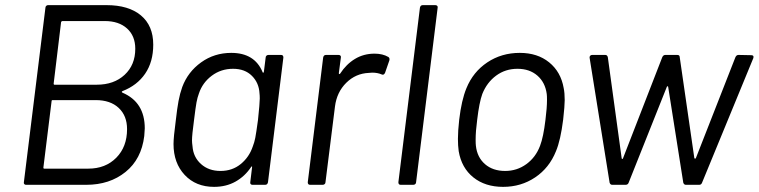

<svg xmlns="http://www.w3.org/2000/svg" viewBox="-20 -720 2956 748"><path d="M457 -359Q544 -322 544 -220Q544 -212 542 -190Q531 -100 469 -50Q407 0 316 0H81Q77 0 74.5 -3Q72 -6 73 -10L157 -690Q157 -694 160 -697Q163 -700 167 -700H395Q481 -700 529 -660Q577 -620 577 -546Q577 -479 545.5 -433Q514 -387 457 -365Q452 -362 457 -359ZM218 -634 189 -394Q189 -390 192 -390H357Q424 -390 465.5 -428.5Q507 -467 507 -530Q507 -580 475 -609Q443 -638 388 -638H223Q220 -638 218 -634ZM475 -217Q475 -269 442.5 -299.5Q410 -330 353 -330H185Q181 -330 181 -326L149 -67Q149 -63 152 -63H324Q391 -63 433 -105.5Q475 -148 475 -217Z M1026 -506H1075Q1084 -506 1084 -496L1024 -10Q1022 0 1013 0H963Q959 0 956.5 -3Q954 -6 955 -10L962 -68Q963 -71 961 -71.5Q959 -72 958 -69Q934 -33 897.5 -12.5Q861 8 814 8Q743 8 699.5 -38.5Q656 -85 656 -159Q656 -185 665 -252Q670 -297 675.5 -326.5Q681 -356 690 -381Q712 -440 763.5 -477Q815 -514 881 -514Q972 -514 1003 -439Q1004 -436 1005.5 -436.5Q1007 -437 1008 -440L1015 -496Q1015 -500 1018 -503Q1021 -506 1026 -506ZM985 -252Q992 -318 992 -336Q992 -349 991 -356Q989 -397 961.5 -424.5Q934 -452 888 -452Q841 -452 805 -425Q769 -398 755 -356Q749 -340 745.5 -321Q742 -302 736 -253Q728 -194 728 -173Q728 -164 730 -150Q733 -108 763 -81Q793 -54 839 -54Q885 -54 918 -81Q951 -108 965 -150Q971 -165 974.5 -183Q978 -201 985 -252Z M1493 -498Q1499 -494 1497 -485L1480 -436Q1475 -426 1467 -430Q1451 -437 1430 -437L1417 -436Q1366 -434 1329 -397.5Q1292 -361 1285 -305L1248 -10Q1248 -6 1245 -3Q1242 0 1237 0H1188Q1179 0 1179 -10L1239 -496Q1241 -506 1250 -506H1299Q1304 -506 1306.5 -503Q1309 -500 1308 -496L1300 -435Q1300 -432 1301.5 -431.5Q1303 -431 1305 -433Q1329 -470 1363 -490.5Q1397 -511 1439 -511Q1471 -511 1493 -498Z M1532 -10 1616 -690Q1618 -700 1627 -700H1676Q1681 -700 1683.5 -697Q1686 -694 1685 -690L1601 -10Q1601 -6 1598 -3Q1595 0 1590 0H1541Q1532 0 1532 -10Z M1767 -131Q1764 -152 1764 -179Q1764 -209 1769 -254Q1778 -330 1797 -376Q1823 -440 1878.5 -477Q1934 -514 2005 -514Q2074 -514 2119.5 -477Q2165 -440 2176 -377Q2180 -358 2180 -330Q2180 -308 2174 -254Q2164 -174 2146 -131Q2120 -66 2065 -29Q2010 8 1940 8Q1870 8 1824 -29Q1778 -66 1767 -131ZM2084 -152Q2097 -186 2105 -253Q2111 -300 2111 -331Q2111 -347 2110 -354Q2104 -399 2073.5 -425.5Q2043 -452 1996 -452Q1949 -452 1913 -425.5Q1877 -399 1859 -354Q1847 -321 1839 -253Q1833 -208 1833 -176Q1833 -159 1834 -152Q1839 -107 1869.5 -80.5Q1900 -54 1948 -54Q1994 -54 2030.5 -80.5Q2067 -107 2084 -152Z M2355 -8 2277 -495V-497Q2277 -501 2280 -503.5Q2283 -506 2287 -506H2338Q2346 -506 2348 -497L2402 -103Q2404 -98 2407 -103L2560 -497Q2564 -506 2572 -506H2618Q2628 -506 2628 -498L2685 -104Q2686 -102 2688 -102Q2690 -102 2691 -104L2845 -497Q2849 -506 2857 -506L2907 -505Q2918 -505 2915 -494L2715 -8Q2712 0 2704 0H2652Q2645 0 2642 -8L2583 -382Q2582 -384 2580.5 -384Q2579 -384 2578 -382L2429 -8Q2426 0 2417 0H2365Q2358 0 2355 -8Z"/></svg>

Font: Barlow
Style: Italic
Weight: 400
Italic angle: -7°
Designer: Jeremy Tribby
Foundry: Tribby Type
Version: Version 1.408